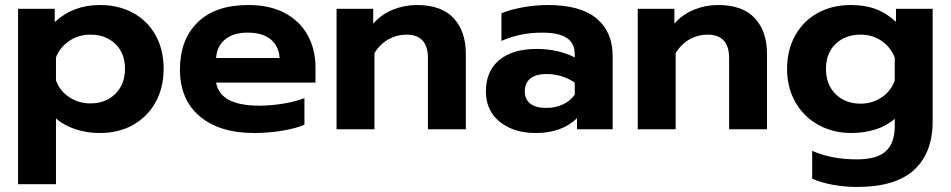

<svg xmlns="http://www.w3.org/2000/svg" viewBox="-20 -515 3789 765"><path d="M52 -480H198V-427Q271 -495 378 -495Q453 -495 510.5 -463.5Q568 -432 600 -374.5Q632 -317 632 -241Q632 -166 600 -108Q568 -50 510.5 -17.5Q453 15 378 15Q327 15 281 0Q235 -15 203 -43V219H52ZM478 -241Q478 -303 439.5 -340Q401 -377 340 -377Q293 -377 256 -352Q219 -327 203 -286V-195Q218 -153 255.5 -128Q293 -103 340 -103Q401 -103 439.5 -141Q478 -179 478 -241Z M697 -238Q697 -357 767.5 -426Q838 -495 969 -495Q1055 -495 1115 -463Q1175 -431 1206 -374.5Q1237 -318 1237 -247V-186H841Q857 -94 1013 -94Q1059 -94 1108 -102Q1157 -110 1193 -124V-18Q1158 -3 1103 6Q1048 15 993 15Q855 15 776 -51.5Q697 -118 697 -238ZM1094 -284Q1091 -332 1058 -358.5Q1025 -385 967 -385Q910 -385 877 -358Q844 -331 841 -284Z M1321 -480H1467V-421Q1500 -458 1545.5 -476.5Q1591 -495 1641 -495Q1739 -495 1787.5 -442.5Q1836 -390 1836 -301V0H1685V-284Q1685 -377 1599 -377Q1561 -377 1528 -358.5Q1495 -340 1472 -304V0H1321Z M1916 -151Q1916 -231 1969 -275.5Q2022 -320 2119 -320Q2162 -320 2201 -311Q2240 -302 2270 -286V-298Q2270 -343 2238 -364Q2206 -385 2140 -385Q2052 -385 1978 -352V-462Q2010 -476 2061 -485.5Q2112 -495 2163 -495Q2293 -495 2357 -441.5Q2421 -388 2421 -292V0H2279V-44Q2218 15 2115 15Q2027 15 1971.5 -29.5Q1916 -74 1916 -151ZM2270 -138V-186Q2219 -220 2158 -220Q2116 -220 2093.5 -202.5Q2071 -185 2071 -151Q2071 -119 2093 -102Q2115 -85 2156 -85Q2193 -85 2223 -99Q2253 -113 2270 -138Z M2521 -480H2667V-421Q2700 -458 2745.5 -476.5Q2791 -495 2841 -495Q2939 -495 2987.5 -442.5Q3036 -390 3036 -301V0H2885V-284Q2885 -377 2799 -377Q2761 -377 2728 -358.5Q2695 -340 2672 -304V0H2521Z M3216 197V86Q3293 120 3394 120Q3475 120 3510 87Q3545 54 3545 -12V-42Q3514 -14 3469 0.5Q3424 15 3373 15Q3299 15 3240.5 -17.5Q3182 -50 3149 -108Q3116 -166 3116 -240Q3116 -316 3148.5 -374Q3181 -432 3238.5 -463.5Q3296 -495 3370 -495Q3426 -495 3469 -479Q3512 -463 3550 -428V-480H3696V-31Q3696 94 3622 162Q3548 230 3394 230Q3346 230 3297.5 221Q3249 212 3216 197ZM3545 -195V-285Q3529 -327 3492.5 -352Q3456 -377 3409 -377Q3348 -377 3309.5 -340Q3271 -303 3271 -241Q3271 -178 3309.5 -140Q3348 -102 3409 -102Q3456 -102 3493.5 -127.5Q3531 -153 3545 -195Z"/></svg>

Font: Prompt SemiBold
Style: Regular
Weight: 600
Designer: Katatrad Team
Foundry: CadsonDemak
Version: Version 1.001